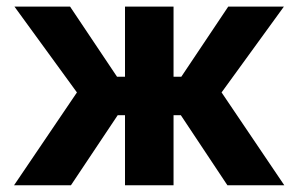

<svg xmlns="http://www.w3.org/2000/svg" viewBox="-20 -550 886 570"><path d="M208.4 -275.6 22.9 -530.4H188L327.5 -322.1H351.1V-530.4H495.2V-322.1H518.2L657.6 -530.4H822.8L637.8 -275.6L824 0H655.1L516.8 -208.1H495.2V0H351.1V-208.1H329.5L190.6 0H21.7Z"/></svg>

Font: Pretendard Variable
Style: Regular
Weight: 400
Designer: Base glyphs from Inter by Rasmus Andersson; Hangul glyphs from Noto Sans CJK(Source Han Sans) by Jang Soo-young and Kang
Foundry: Kil Hyung-jin
Version: Version 1.100;FEAKit 1.0